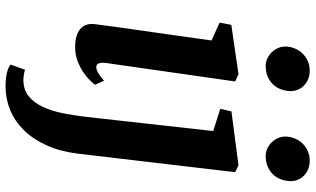

<svg xmlns="http://www.w3.org/2000/svg" viewBox="-238 -622 1116 679"><g transform="rotate(90 319.5 -282.0)"><path d="M442.9 -478.5 364.3 -503.4 373.5 -543 564 -567.9 588.4 -556.2 522.9 0Q515.1 63 493.4 110.8Q471.7 158.7 439.9 190.9Q408.2 223.1 368.7 239.5Q329.1 255.9 285.2 255.9Q258.3 255.9 237.8 251.2Q217.3 246.6 208 237.8L226.1 187Q229.5 188.5 234.6 189.5Q239.7 190.4 245.1 191.2Q250.5 191.9 254.9 192.4Q259.3 192.9 261.2 192.9Q296.4 192.9 319.6 174.1Q342.8 155.3 357.4 124Q372.1 92.8 380.1 52.2Q388.2 11.7 393.1 -31.7ZM64.9 -59.6Q68.4 -88.9 74.2 -130.6Q80.1 -172.4 87.6 -224.9Q95.2 -277.3 104 -339.8Q112.8 -402.3 122.6 -472.7L59.6 -501L67.4 -542.5L241.7 -567.9L267.6 -556.2L202.6 -102.1Q197.3 -64.9 216.8 -64.9Q225.1 -64.9 235.8 -70.8Q246.6 -76.7 265.1 -92.3L279.3 -60.5Q275.4 -55.2 264.4 -43.5Q253.4 -31.7 236.3 -20Q219.2 -8.3 196.5 0.7Q173.8 9.8 146 9.8Q103.5 9.8 82.3 -8.1Q61 -25.9 64.9 -59.6ZM212.9 -664.1Q198.7 -664.1 186.3 -669.9Q173.8 -675.8 164.3 -685.5Q154.8 -695.3 149.4 -708Q144 -720.7 144 -734.4Q144.5 -752 151.1 -767.6Q157.7 -783.2 168.9 -794.7Q180.2 -806.2 195.6 -813Q210.9 -819.8 229 -819.8Q246.1 -819.8 259.5 -814.2Q272.9 -808.6 282.5 -799.1Q292 -789.6 296.9 -777.3Q301.8 -765.1 301.8 -752Q301.3 -734.4 295.4 -718.3Q289.6 -702.1 278.1 -690.2Q266.6 -678.2 250.2 -671.1Q233.9 -664.1 212.9 -664.1ZM531.2 -664.1Q517.1 -664.1 504.6 -669.9Q492.2 -675.8 482.7 -685.5Q473.1 -695.3 467.8 -708Q462.4 -720.7 462.4 -734.4Q462.9 -752 469.5 -767.6Q476.1 -783.2 487.3 -794.7Q498.5 -806.2 513.9 -813Q529.3 -819.8 547.4 -819.8Q564.5 -819.8 577.9 -814.2Q591.3 -808.6 600.8 -799.1Q610.4 -789.6 615.2 -777.3Q620.1 -765.1 620.1 -752Q619.6 -734.4 613.8 -718.3Q607.9 -702.1 596.4 -690.2Q585 -678.2 568.6 -671.1Q552.2 -664.1 531.2 -664.1Z"/></g></svg>

Font: Merriweather Bold
Style: Italic
Weight: 700
Italic angle: -7°
Designer: Eben Sorkin ( eben@eyebytes.com )
Foundry: Eben Sorkin ( eben@eyebytes.com )
Version: Version 1.5; ttfautohint (v0.97) -l 13 -r 13 -G 200 -x 24 -f